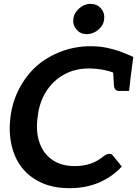

<svg xmlns="http://www.w3.org/2000/svg" viewBox="-20 -973 715 1001"><path d="M342 8Q259 8 197 -20Q135 -48 96 -97Q56 -147 40.5 -215Q25 -283 34 -359Q44 -442 80 -510.5Q116 -579 170 -628Q226 -677 299 -704.5Q372 -732 451 -732Q497 -732 536.5 -724Q576 -716 610.5 -703Q645 -690 675 -676L663 -587L595 -583Q567 -599 525.5 -607.5Q484 -616 444 -616Q370 -616 313 -584Q256 -552 220 -495Q184 -438 176 -361Q166 -288 185.5 -230.5Q205 -173 252 -140Q299 -107 371 -107Q413 -107 451 -119.5Q489 -132 525 -162Q531 -166 537 -168.5Q543 -171 550 -171Q554 -171 559 -169.5Q564 -168 568 -163L615 -105Q567 -52 498 -22Q429 8 342 8ZM569 -610 663 -587 653 -499H601Q588 -499 581.5 -506.5Q575 -514 574 -528ZM432 -795Q400 -795 379.5 -818Q359 -841 362 -873Q366 -906 393 -929.5Q420 -953 451 -953Q485 -953 506 -929.5Q527 -906 523 -873Q520 -841 492.5 -818Q465 -795 432 -795Z"/></svg>

Font: Aleo
Style: Bold Italic
Weight: 700
Italic angle: -7°
Version: Version 2.001;gftools[0.9.29]